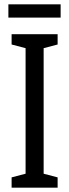

<svg xmlns="http://www.w3.org/2000/svg" viewBox="-20 -873 323 893"><path d="M248 0H34V-48L99 -65V-649L34 -666V-714H248V-666L183 -649V-65L248 -48ZM262 -853V-791H19V-853Z"/></svg>

Font: Noto Sans Lao UI ExtCond
Style: Regular
Weight: 400
Width: 2
Designer: Monotype Design Team
Foundry: Monotype Imaging Inc.
Version: Version 2.000; ttfautohint (v1.8.4.7-5d5b)